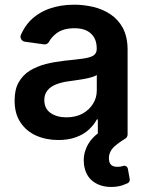

<svg xmlns="http://www.w3.org/2000/svg" viewBox="-20 -571 615 799"><path d="M365.8 182.9Q335.6 159.4 329.5 113.3Q328.5 104.8 328.5 96.2Q328.5 75.6 334.5 57.2Q343.4 28.1 365.1 4.3Q374.6 -6.4 387.1 -15.6V-74.2H383.2Q371.1 -51.5 350.1 -32Q329.2 -12.1 297.2 -0.4Q264.9 11.7 223 11.7Q171.5 11.7 129.6 -7.1Q88.4 -25.9 64.6 -62.5Q40.8 -98.4 40.8 -152.3Q40.8 -199.2 57.9 -228.7Q74.9 -258.5 104 -277Q133.9 -294.7 170.5 -304.7Q204.9 -313.2 247.5 -318.2Q299.7 -323.5 325.3 -327.1Q355.5 -331.3 368.6 -339.8Q382.5 -349.1 382.5 -366.8V-369.3Q382.5 -409.1 358.7 -431.1Q334.9 -453.5 290.1 -453.5Q243.3 -453.5 215.2 -432.5Q194.2 -416.5 183.9 -397Q180.8 -391.3 174.9 -388.3Q169 -385.3 162.6 -386.4L83.5 -397.4Q75.6 -398.8 70.5 -404.8Q65.3 -410.9 65.3 -418.3Q65.3 -421.9 67.1 -426.1Q82 -460.2 105.1 -484.4Q138.8 -518.1 185 -534.8Q231.5 -551.5 289.4 -551.5Q327.8 -551.5 367.9 -542.3Q406.2 -533.4 438.9 -512.1Q471.6 -490.4 491.1 -454.9Q511 -416.9 511 -364V-11.4Q511 -6 508.2 -1.2Q505.3 3.6 500.7 6.4Q475.1 21.7 455.3 39.4Q433.2 60 433.2 87.7Q433.2 104.8 441.4 114Q449.6 123.2 468.4 123.2Q481.9 123.2 491.8 120V119.7Q494.7 118.6 497.2 118.6Q502.5 118.6 506.9 122.3Q511.4 126.1 512.1 131.4L519.9 174.7Q520.6 179.7 518.3 184.3Q516 188.9 511.4 191.4L489 200.3Q468 207 442.5 207Q397 207 365.8 182.9ZM190.3 -100.9Q216.6 -82.7 256.4 -82.7Q294 -82.7 323.5 -98Q351.9 -114.3 367.2 -139.2Q382.8 -164.1 382.8 -195V-259.2Q377.1 -254.3 362.2 -250Q348.7 -245.7 329.9 -242.5Q322.1 -241.1 295.1 -236.9L264.9 -232.6Q236.5 -229 213.4 -219.8Q190.7 -210.9 177.9 -195.3Q164.4 -179 164.4 -154.8Q164.4 -119.3 190.3 -100.9Z"/></svg>

Font: DeltaSans SemiBold
Style: Regular
Weight: 600
Designer: Rasmus Andersson
Foundry: rsms
Version: Version 3.012